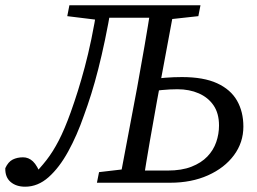

<svg xmlns="http://www.w3.org/2000/svg" viewBox="-64 -690 971 725"><path d="M31 15Q-3 15 -24 -3Q-45 -21 -44 -55Q-33 -79 -16 -87.5Q1 -96 23 -96Q44 -96 60.5 -80.5Q77 -65 92 -25L64 -7L55 -22Q87 -54 111.5 -85.5Q136 -117 158 -159.5Q180 -202 203 -266Q217 -305 230 -346.5Q243 -388 256 -436.5Q269 -485 281 -542.5Q293 -600 304 -670H357Q345 -599 332.5 -539.5Q320 -480 307 -429Q294 -378 280.5 -335Q267 -292 253 -254Q227 -179 193.5 -118Q160 -57 119.5 -21Q79 15 31 15ZM302 0 310 -40 438 -55H456L445 0ZM310 -623 319 -670H552L542 -623ZM312 -614 190 -629 198 -670H333L321 -614ZM386 0 454 -360Q468 -437 481.5 -515Q495 -593 507 -670H596L529 -310Q515 -233 501.5 -155Q488 -77 476 0ZM428 0 437 -46H569Q622 -46 659 -60.5Q696 -75 719 -99Q742 -123 752.5 -153.5Q763 -184 763 -216Q763 -262 742.5 -292Q722 -322 686.5 -337.5Q651 -353 606 -353Q577 -353 547 -350Q517 -347 488 -342L496 -389Q528 -394 560 -396.5Q592 -399 623 -399Q705 -399 756 -375.5Q807 -352 831 -310Q855 -268 855 -212Q855 -152 819.5 -104Q784 -56 721.5 -28Q659 0 579 0ZM529 -614 540 -670H693L685 -629L548 -614Z"/></svg>

Font: Source Serif 4
Style: Italic
Weight: 400
Italic angle: -12°
Designer: Frank Grießhammer
Foundry: Adobe Systems Incorporated
Version: Version 4.004;hotconv 1.0.116;makeotfexe 2.5.65601